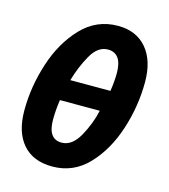

<svg xmlns="http://www.w3.org/2000/svg" viewBox="-90 -626 623 708"><g transform="rotate(15 221.5 -272.0)"><path d="M424 -379Q424 -461 384.5 -507.5Q345 -554 275 -554Q193 -554 136 -494Q79 -434 50 -344Q21 -254 21 -164Q21 -81 60.5 -35.5Q100 10 173 10Q254 10 310 -49Q366 -108 395 -197.5Q424 -287 424 -379ZM261 -460Q315 -460 315 -384Q315 -370 313.5 -351.5Q312 -333 309 -315H156Q171 -368 197 -414Q223 -460 261 -460ZM132 -158Q132 -194 138 -234H290Q279 -183 251.5 -133.5Q224 -84 184 -84Q132 -84 132 -158Z"/></g></svg>

Font: Noto Sans Display Condensed
Style: Bold Italic
Weight: 700
Width: 3
Designer: Monotype Design team
Foundry: Monotype Imaging Inc.
Version: 1.000